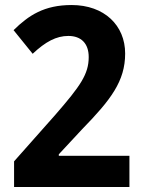

<svg xmlns="http://www.w3.org/2000/svg" viewBox="-20 -744 574 764"><path d="M495 0V-124H214V-130L307 -230C421 -347 478 -421 478 -531C478 -643 395 -724 265 -724C156 -724 94 -683 34 -624L110 -530C161 -578 204 -601 252 -601C303 -601 333 -571 333 -517C333 -449 300 -402 200 -287L36 -102V0Z"/></svg>

Font: Noto Sans Arabic UI SmCn
Style: Bold
Weight: 700
Width: 4
Designer: Monotype Design Team, Nadine Chahine and Nizar Qandah
Foundry: Monotype Imaging Inc.
Version: Version 2.010